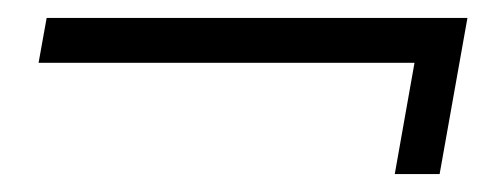

<svg xmlns="http://www.w3.org/2000/svg" viewBox="-20 -407 560 214"><path d="M470 -213H420L442 -337H23L32 -387H501Z"/></svg>

Font: Moniqa Black Ita Display
Style: Italic
Weight: 900
Italic angle: -10°
Designer: Rajesh Rajput
Foundry: Rajesh Rajput
Version: Version 1.000